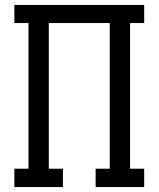

<svg xmlns="http://www.w3.org/2000/svg" viewBox="-20 -755 640 775"><path d="M38 0V-74H95V-662H38V-735H562V-662H505V-74H562V0H366V-74H423V-662H177V-74H234V0Z"/></svg>

Font: Iosevka Slab Extended
Style: Regular
Weight: 400
Width: 7
Monospace: yes
Designer: Belleve Invis
Foundry: Belleve Invis
Version: Version 11.1.1; ttfautohint (v1.8.3)